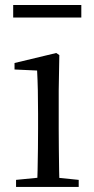

<svg xmlns="http://www.w3.org/2000/svg" viewBox="-20 -737 372 757"><path d="M43.3 0V-27.8L153.1 -38.6H184.5L290.3 -27.8V0ZM126.3 0Q127.3 -24.4 128.2 -65.3Q129.1 -106.3 129.6 -150.7Q130.1 -195.1 130.1 -228.5V-288.8Q130.1 -339.6 129.2 -380.6Q128.3 -421.6 126.3 -458.9L37.3 -463V-488.6L201.7 -528L213.9 -519.8L211.5 -380.2V-228.5Q211.5 -195.1 212 -150.7Q212.5 -106.3 213.1 -65.3Q213.7 -24.4 214.7 0ZM32 -667.8V-717.3H300.6V-667.8Z"/></svg>

Font: Early Summer Mincho VF
Style: Regular
Weight: 250
Designer: GuiWonder
Version: Version 1.002